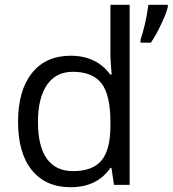

<svg xmlns="http://www.w3.org/2000/svg" viewBox="-20 -780 728 810"><path d="M450.2 -71.8H445.8Q389.6 9.8 277.8 9.8Q172.9 9.8 114.5 -62Q56.2 -133.8 56.2 -266.1Q56.2 -398.4 114.7 -471.7Q173.3 -544.9 277.8 -544.9Q386.7 -544.9 444.8 -465.8H451.2L447.8 -504.4L445.8 -542V-759.8H526.9V0H460.9ZM288.1 -58.1Q371.1 -58.1 408.4 -103.3Q445.8 -148.4 445.8 -249V-266.1Q445.8 -379.9 408 -428.5Q370.1 -477.1 287.1 -477.1Q215.8 -477.1 178 -421.6Q140.1 -366.2 140.1 -265.1Q140.1 -162.6 177.7 -110.4Q215.3 -58.1 288.1 -58.1ZM572.8 -611.8Q582 -638.7 591.6 -679.4Q601.1 -720.2 606 -759.8H688V-751Q682.6 -726.1 661.1 -680.2Q639.6 -634.3 616.7 -600.1H572.8Z"/></svg>

Font: Open Sans ACDW
Style: acdw
Weight: 400
Foundry: Ascender Corporation
Version: Version 1.10